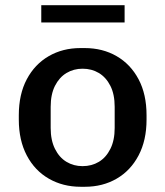

<svg xmlns="http://www.w3.org/2000/svg" viewBox="-20 -705 633 735"><path d="M289 10Q221 10 167 -21Q113 -52 82.5 -110Q52 -168 52 -247V-264Q52 -344 82.5 -401.5Q113 -459 166.5 -490Q220 -521 288 -521H304Q373 -521 426.5 -490Q480 -459 510.5 -401.5Q541 -344 541 -264V-247Q541 -168 510.5 -110Q480 -52 426.5 -21Q373 10 305 10ZM296 -69Q331 -69 358.5 -85.5Q386 -102 402.5 -135Q419 -168 419 -215V-296Q419 -344 402.5 -376.5Q386 -409 358.5 -425.5Q331 -442 296 -442Q262 -442 234.5 -425.5Q207 -409 190.5 -376.5Q174 -344 174 -296V-215Q174 -168 190.5 -135Q207 -102 234.5 -85.5Q262 -69 296 -69ZM138 -619V-685H457V-619Z"/></svg>

Font: Chivo Medium
Style: Regular
Weight: 500
Designer: Hector Gatti
Foundry: Omnibus-Type
Version: Version 2.002